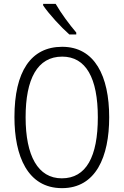

<svg xmlns="http://www.w3.org/2000/svg" viewBox="-20 -1060 642 997"><path d="M269 -1040H204V-1032C234 -987 298 -918 340 -881H376V-891C341 -932 297 -991 269 -1040ZM547 -451C547 -665 472 -817 303 -817C140 -817 55 -688 55 -452C55 -250 123 -83 302 -83C478 -83 547 -246 547 -451ZM113 -451C113 -650 174 -766 303 -766C426 -766 488 -655 488 -451C488 -247 428 -134 301 -134C177 -134 113 -251 113 -451Z"/></svg>

Font: Noto Sans Kannada UI Condensed Light
Style: Regular
Weight: 300
Width: 3
Designer: Jelle Bosma - Monotype Design Team
Foundry: Monotype Imaging Inc.
Version: Version 2.005